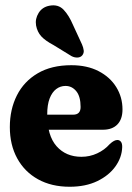

<svg xmlns="http://www.w3.org/2000/svg" viewBox="-20 -702 503 732"><path d="M447 -284.8Q447 -247.6 427.5 -227.5Q408 -207.4 372.4 -207.4H122.2V-264.8H258.8Q287.3 -264.8 287.3 -294.1Q287.3 -334.2 270.8 -354.3Q254.2 -374.4 229.9 -374.4Q210.1 -374.4 194.3 -362.5Q178.5 -350.6 169.2 -326.5Q160 -302.5 160 -265.5Q160 -184.9 195.7 -144.5Q231.5 -104.2 290.5 -104.2Q322.4 -104.2 350.5 -117.3Q378.6 -130.4 397.6 -151.9Q407.5 -161.2 414.5 -164.7Q421.5 -168.3 427.6 -168.3Q435.5 -168.3 440.8 -161.8Q446.1 -155.4 445.9 -141.4Q444.8 -102.3 420.2 -67.7Q395.6 -33.1 351 -11.5Q306.4 10 245.7 10Q176.4 10 125.1 -18.4Q73.8 -46.8 45.7 -98.1Q17.5 -149.5 17.5 -217.6Q17.5 -284.9 44.4 -338.3Q71.3 -391.7 123.7 -422.5Q176.2 -453.4 251.8 -453.4Q312.1 -453.4 355.8 -430.8Q399.6 -408.2 423.3 -369.8Q447 -331.5 447 -284.8ZM258.4 -606.8 292.6 -532.7Q297.7 -521.1 299.1 -510.2Q300.6 -499.4 293.2 -490.5Q286.4 -482.9 275 -482.6Q263.7 -482.3 252.9 -487.9L184.3 -530Q152.5 -546.9 137.3 -563.5Q122.2 -580.2 117.5 -605Q113.3 -630.1 127.3 -652.7Q141.3 -675.3 168.9 -680.3Q201.8 -686.4 222.2 -665.2Q242.6 -644 258.4 -606.8Z"/></svg>

Font: Fraunces 144pt S100 Black
Style: Regular
Weight: 900
Version: Version 1.000